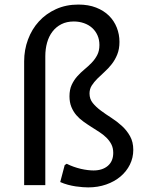

<svg xmlns="http://www.w3.org/2000/svg" viewBox="-20 -812 644 842"><path d="M476.6 -141.6Q476.6 -163.1 468.3 -179.2Q460 -195.3 446.5 -208.5Q433.1 -221.7 415.8 -232.9Q398.4 -244.1 380.6 -255.4Q362.8 -266.6 345.5 -279.1Q328.1 -291.5 314.7 -307.1Q301.3 -322.8 293 -343Q284.7 -363.3 284.7 -389.6Q284.7 -418.9 294.4 -439.9Q304.2 -460.9 318.8 -477.3Q333.5 -493.7 350.3 -507.6Q367.2 -521.5 381.8 -536.6Q396.5 -551.8 406.2 -570.3Q416 -588.9 416 -614.7Q416 -638.2 407.5 -657.2Q398.9 -676.3 384 -689.7Q369.1 -703.1 348.4 -710.4Q327.6 -717.8 303.7 -717.8Q272.5 -717.8 249 -705.8Q225.6 -693.8 210 -673.3Q194.3 -652.8 186.5 -625Q178.7 -597.2 178.7 -565.4V0H85.9V-543Q85.9 -593.3 102.8 -638.7Q119.6 -684.1 150.6 -718Q181.6 -752 225.6 -772Q269.5 -792 323.7 -792Q367.7 -792 401.4 -778.8Q435.1 -765.6 457.8 -743.2Q480.5 -720.7 492.2 -690.9Q503.9 -661.1 503.9 -628.4Q503.9 -596.7 494.1 -572.8Q484.4 -548.8 469.7 -530.3Q455.1 -511.7 438.2 -496.6Q421.4 -481.4 406.7 -466.8Q392.1 -452.1 382.3 -436.8Q372.6 -421.4 372.6 -401.9Q372.6 -377.9 386.7 -360.4Q400.9 -342.8 422.4 -326.9Q443.8 -311 468.5 -295.2Q493.2 -279.3 514.6 -259.8Q536.1 -240.2 550.3 -214.8Q564.5 -189.5 564.5 -154.8Q564.5 -120.1 549.6 -90.1Q534.7 -60.1 508.3 -37.8Q481.9 -15.6 445.6 -2.9Q409.2 9.8 366.7 9.8Q356.9 9.8 342.8 8.8Q328.6 7.8 312 5.4Q295.4 2.9 278.1 -1.7Q260.7 -6.3 244.1 -13.7L263.7 -87.9L272.5 -93.8Q287.1 -86.4 303 -80.8Q318.8 -75.2 334.5 -71.5Q350.1 -67.9 364.5 -66.2Q378.9 -64.5 390.1 -64.5Q429.2 -64.5 452.9 -84.7Q476.6 -105 476.6 -141.6Z"/></svg>

Font: Proza Libre
Style: Regular
Weight: 400
Designer: Jasper de Waard
Foundry: Jasper de Waard
Version: Version 1.000; ttfautohint (v1.4.1.8-43bc)